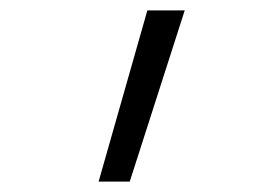

<svg xmlns="http://www.w3.org/2000/svg" viewBox="-20 -792 540 370"><path d="M170 -442 264 -772H336L230 -442Z"/></svg>

Font: Iosevka Curly Light
Style: Regular
Weight: 300
Monospace: yes
Designer: Belleve Invis
Foundry: Belleve Invis
Version: Version 22.1.2; ttfautohint (v1.8.4)